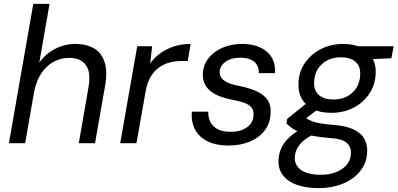

<svg xmlns="http://www.w3.org/2000/svg" viewBox="-20 -740 2054 992"><path d="M26 0 152 -720H236L183 -416Q215 -462 264.5 -487.5Q314 -513 369 -513Q427 -513 466 -490Q505 -467 520.5 -418.5Q536 -370 523 -297L471 0H387L437 -288Q451 -364 424.5 -402.5Q398 -441 337 -441Q294 -441 256.5 -420.5Q219 -400 193 -360.5Q167 -321 156 -264L110 0Z M601 0 689 -501H766L756 -412Q779 -444 810 -466Q841 -488 880 -500.5Q919 -513 965 -513L950 -425H922Q888 -425 858 -417.5Q828 -410 802.5 -392Q777 -374 759 -344.5Q741 -315 733 -271L685 0Z M1160 12Q1097 12 1053 -9.5Q1009 -31 988 -70.5Q967 -110 971 -163H1056Q1055 -135 1066 -111.5Q1077 -88 1103 -73.5Q1129 -59 1172 -59Q1208 -59 1234 -70Q1260 -81 1275 -100.5Q1290 -120 1290 -147Q1291 -171 1278.5 -185.5Q1266 -200 1241 -209Q1216 -218 1182 -224Q1152 -230 1124 -239.5Q1096 -249 1074 -264.5Q1052 -280 1039.5 -303Q1027 -326 1028 -357Q1029 -402 1055.5 -437Q1082 -472 1127.5 -492.5Q1173 -513 1231 -513Q1311 -513 1358 -473.5Q1405 -434 1401 -362H1317Q1319 -399 1294 -420.5Q1269 -442 1222 -442Q1175 -442 1145.5 -421Q1116 -400 1115 -369Q1114 -349 1126.5 -334.5Q1139 -320 1162.5 -310.5Q1186 -301 1221 -295Q1254 -288 1282.5 -278Q1311 -268 1333.5 -252.5Q1356 -237 1368 -214Q1380 -191 1378 -157Q1377 -105 1348.5 -67Q1320 -29 1271 -8.5Q1222 12 1160 12Z M1624 232Q1562 232 1515 215.5Q1468 199 1442.5 166.5Q1417 134 1419 88Q1420 54 1434 24Q1448 -6 1476.5 -32Q1505 -58 1548 -79L1599 -45Q1552 -23 1528 7.5Q1504 38 1503 73Q1502 101 1517.5 121.5Q1533 142 1563.5 152.5Q1594 163 1636 163Q1704 163 1748 132.5Q1792 102 1793 52Q1795 21 1772.5 -1Q1750 -23 1683 -27Q1635 -31 1599.5 -37.5Q1564 -44 1537.5 -53.5Q1511 -63 1492.5 -75.5Q1474 -88 1460 -102L1464 -126L1573 -214L1638 -188L1525 -100L1544 -142Q1557 -132 1569.5 -124.5Q1582 -117 1598.5 -111.5Q1615 -106 1639 -102Q1663 -98 1699 -95Q1769 -90 1808.5 -70.5Q1848 -51 1863.5 -20.5Q1879 10 1877 44Q1876 97 1844.5 139.5Q1813 182 1756 207Q1699 232 1624 232ZM1691 -157Q1634 -157 1595.5 -177Q1557 -197 1538.5 -231Q1520 -265 1522 -308Q1523 -366 1554 -412.5Q1585 -459 1637 -486Q1689 -513 1754 -513Q1810 -513 1848 -493Q1886 -473 1904.5 -439.5Q1923 -406 1921 -363Q1920 -305 1889.5 -258Q1859 -211 1807.5 -184Q1756 -157 1691 -157ZM1703 -226Q1763 -226 1801 -261.5Q1839 -297 1841 -355Q1843 -398 1816.5 -421Q1790 -444 1742 -444Q1682 -444 1643.5 -409Q1605 -374 1603 -316Q1601 -272 1627.5 -249Q1654 -226 1703 -226ZM1821 -431 1808 -501H2014L2002 -439Z"/></svg>

Font: DM Sans 17pt
Style: Italic
Weight: 400
Italic angle: -10°
Version: Version 4.004;gftools[0.9.30]